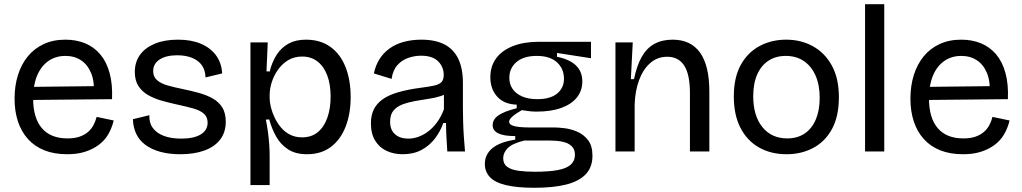

<svg xmlns="http://www.w3.org/2000/svg" viewBox="-20 -718 4845 910"><path d="M299 13Q237 13 190.5 -5.5Q144 -24 112.5 -59Q81 -94 65 -142.5Q49 -191 49 -250Q49 -311 65 -362Q81 -413 111.5 -450.5Q142 -488 187 -509Q232 -530 290 -530Q342 -530 384 -512.5Q426 -495 455.5 -460Q485 -425 499.5 -372Q514 -319 511 -248L106 -244V-306L454 -310L424 -268Q429 -329 412.5 -370Q396 -411 364.5 -432Q333 -453 290 -453Q244 -453 209.5 -429Q175 -405 156 -360Q137 -315 137 -252Q137 -159 178.5 -110.5Q220 -62 300 -62Q333 -62 356.5 -70Q380 -78 396.5 -92Q413 -106 423 -125Q433 -144 438 -164L519 -147Q510 -110 492.5 -80.5Q475 -51 447 -30.5Q419 -10 382.5 1.5Q346 13 299 13Z M835 13Q781 13 739.5 1.5Q698 -10 669 -31.5Q640 -53 625.5 -84Q611 -115 610 -153L688 -172Q686 -137 704 -112Q722 -87 756.5 -74Q791 -61 839 -61Q899 -61 931.5 -81Q964 -101 964 -136Q964 -164 946 -179.5Q928 -195 896 -204Q864 -213 822 -222Q785 -230 749 -240Q713 -250 683.5 -266.5Q654 -283 636.5 -309.5Q619 -336 619 -377Q619 -424 643.5 -458Q668 -492 714 -511Q760 -530 824 -530Q887 -530 932.5 -510.5Q978 -491 1004 -455.5Q1030 -420 1033 -370L954 -351Q953 -386 936.5 -409Q920 -432 890 -444Q860 -456 820 -456Q767 -456 736.5 -436Q706 -416 706 -381Q706 -354 724.5 -338Q743 -322 774.5 -313Q806 -304 846 -296Q885 -288 921.5 -278Q958 -268 987 -252Q1016 -236 1033 -209.5Q1050 -183 1050 -141Q1050 -91 1023.5 -56.5Q997 -22 948.5 -4.5Q900 13 835 13Z M1167 159V-262V-517H1249L1243 -380L1258 -379Q1270 -426 1292 -459.5Q1314 -493 1348 -511.5Q1382 -530 1430 -530Q1499 -530 1546.5 -495.5Q1594 -461 1618 -399.5Q1642 -338 1642 -258Q1642 -179 1618 -117.5Q1594 -56 1548 -21.5Q1502 13 1435 13Q1381 13 1345.5 -10Q1310 -33 1289 -70.5Q1268 -108 1256 -152L1240 -151Q1246 -122 1250 -92Q1254 -62 1256 -33.5Q1258 -5 1258 21V159ZM1412 -67Q1456 -67 1486 -91.5Q1516 -116 1531.5 -160Q1547 -204 1547 -260Q1547 -318 1531 -360.5Q1515 -403 1485 -426.5Q1455 -450 1412 -450Q1375 -450 1347 -433.5Q1319 -417 1299 -389.5Q1279 -362 1268.5 -330Q1258 -298 1258 -266V-254Q1258 -234 1264 -209.5Q1270 -185 1282 -160Q1294 -135 1312 -113.5Q1330 -92 1355 -79.5Q1380 -67 1412 -67Z M1889 13Q1846 13 1812 -3Q1778 -19 1758 -51.5Q1738 -84 1738 -134Q1738 -172 1752 -200Q1766 -228 1794.5 -248Q1823 -268 1868 -281Q1913 -294 1974 -302Q2014 -307 2038 -312.5Q2062 -318 2072.5 -329Q2083 -340 2083 -363Q2083 -401 2056.5 -427.5Q2030 -454 1975 -454Q1946 -454 1916 -444Q1886 -434 1864 -410Q1842 -386 1836 -344L1752 -370Q1760 -408 1778.5 -437.5Q1797 -467 1826 -488Q1855 -509 1893.5 -519.5Q1932 -530 1977 -530Q2042 -530 2085.5 -508Q2129 -486 2151.5 -440.5Q2174 -395 2174 -324V-212Q2174 -179 2175 -142.5Q2176 -106 2178.5 -69.5Q2181 -33 2184 0H2100Q2098 -34 2096 -67Q2094 -100 2094 -135H2081Q2067 -95 2041.5 -61.5Q2016 -28 1978 -7.5Q1940 13 1889 13ZM1915 -61Q1938 -61 1961.5 -69Q1985 -77 2008 -94Q2031 -111 2050.5 -137Q2070 -163 2084 -200V-290L2111 -287Q2095 -271 2068.5 -262.5Q2042 -254 2010.5 -249.5Q1979 -245 1946.5 -239Q1914 -233 1887.5 -223Q1861 -213 1845 -194Q1829 -175 1829 -141Q1829 -102 1852.5 -81.5Q1876 -61 1915 -61Z M2513 172Q2431 172 2378.5 159.5Q2326 147 2302 121.5Q2278 96 2278 59Q2278 14 2313.5 -15.5Q2349 -45 2422 -56V-73Q2368 -73 2341.5 -86Q2315 -99 2315 -125Q2315 -152 2342 -171Q2369 -190 2429 -205V-222Q2369 -224 2336.5 -260Q2304 -296 2304 -352Q2304 -404 2331.5 -441.5Q2359 -479 2411 -499.5Q2463 -520 2535 -520H2781V-442L2620 -467V-449Q2679 -437 2709.5 -408Q2740 -379 2740 -332Q2740 -289 2715 -257Q2690 -225 2641.5 -207Q2593 -189 2523 -189Q2508 -189 2493 -190.5Q2478 -192 2453 -196Q2425 -180 2409 -166Q2393 -152 2393 -141Q2393 -130 2407 -124Q2421 -118 2442.5 -116Q2464 -114 2483 -114H2605Q2624 -114 2654.5 -110.5Q2685 -107 2715.5 -94Q2746 -81 2767 -54Q2788 -27 2788 20Q2788 74 2756.5 107.5Q2725 141 2664 156.5Q2603 172 2513 172ZM2514 96Q2582 96 2624 88Q2666 80 2685.5 62Q2705 44 2705 16Q2705 -9 2691.5 -23Q2678 -37 2658.5 -43Q2639 -49 2618.5 -50.5Q2598 -52 2583 -52H2465Q2408 -38 2386.5 -16Q2365 6 2365 31Q2365 59 2384.5 73Q2404 87 2438.5 91.5Q2473 96 2514 96ZM2527 -248Q2588 -248 2620.5 -274.5Q2653 -301 2653 -345Q2653 -392 2620 -422.5Q2587 -453 2524 -453Q2462 -453 2428 -424Q2394 -395 2394 -349Q2394 -319 2409.5 -296.5Q2425 -274 2454.5 -261Q2484 -248 2527 -248Z M2897 0V-312V-517H2979L2970 -343H2985Q2998 -407 3021.5 -448.5Q3045 -490 3081.5 -510Q3118 -530 3168 -530Q3254 -530 3298 -468.5Q3342 -407 3342 -284V0H3250V-277Q3250 -365 3223 -407Q3196 -449 3142 -449Q3095 -449 3061 -418.5Q3027 -388 3008.5 -337Q2990 -286 2988 -223V0Z M3708 13Q3634 13 3577.5 -19Q3521 -51 3489.5 -112Q3458 -173 3458 -261Q3458 -351 3491 -410.5Q3524 -470 3580.5 -500Q3637 -530 3706 -530Q3777 -530 3833.5 -498.5Q3890 -467 3923 -406.5Q3956 -346 3956 -257Q3956 -167 3923.5 -107Q3891 -47 3834.5 -17Q3778 13 3708 13ZM3711 -62Q3759 -62 3793.5 -85Q3828 -108 3846.5 -151.5Q3865 -195 3865 -254Q3865 -315 3845.5 -359.5Q3826 -404 3790 -428.5Q3754 -453 3704 -453Q3657 -453 3622.5 -430.5Q3588 -408 3569 -365.5Q3550 -323 3550 -262Q3550 -169 3593.5 -115.5Q3637 -62 3711 -62Z M4080 0V-698H4171V0Z M4545 13Q4483 13 4436.5 -5.5Q4390 -24 4358.5 -59Q4327 -94 4311 -142.5Q4295 -191 4295 -250Q4295 -311 4311 -362Q4327 -413 4357.5 -450.5Q4388 -488 4433 -509Q4478 -530 4536 -530Q4588 -530 4630 -512.5Q4672 -495 4701.5 -460Q4731 -425 4745.5 -372Q4760 -319 4757 -248L4352 -244V-306L4700 -310L4670 -268Q4675 -329 4658.5 -370Q4642 -411 4610.5 -432Q4579 -453 4536 -453Q4490 -453 4455.5 -429Q4421 -405 4402 -360Q4383 -315 4383 -252Q4383 -159 4424.5 -110.5Q4466 -62 4546 -62Q4579 -62 4602.5 -70Q4626 -78 4642.5 -92Q4659 -106 4669 -125Q4679 -144 4684 -164L4765 -147Q4756 -110 4738.5 -80.5Q4721 -51 4693 -30.5Q4665 -10 4628.5 1.5Q4592 13 4545 13Z"/></svg>

Font: Bricolage Grotesque 24pt
Style: Regular
Weight: 400
Designer: Mathieu Triay
Foundry: Atelier Triay
Version: Version 1.001;gftools[0.9.33.dev8+g029e19f]